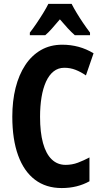

<svg xmlns="http://www.w3.org/2000/svg" viewBox="-20 -953 523 983"><path d="M309.1 -606Q277.8 -606 254.4 -587.4Q231 -568.8 215.6 -534.9Q200.2 -501 192.6 -455.1Q185.1 -409.2 185.1 -355Q185.1 -275.4 200.2 -220.5Q215.3 -165.5 244.6 -137.2Q273.9 -108.9 315.9 -108.9Q349.1 -108.9 378.9 -120.1Q408.7 -131.3 438 -147V-24.9Q407.2 -7.8 371.8 1Q336.4 9.8 295.9 9.8Q215.3 9.8 158.9 -33Q102.5 -75.7 72.8 -157.5Q43 -239.3 43 -356Q43 -436 59.8 -503.2Q76.7 -570.3 109.4 -619.9Q142.1 -669.4 189.7 -696.8Q237.3 -724.1 298.8 -724.1Q341.8 -724.1 381.8 -713.4Q421.9 -702.6 459 -680.2L419.9 -566.9Q393.6 -585 366.7 -595.5Q339.8 -606 309.1 -606ZM346.7 -933.1Q357.9 -911.1 372.8 -886.5Q387.7 -861.8 405 -836.2Q422.4 -810.5 440.9 -786.1V-772.9H362.8Q345.7 -788.1 326.9 -808.3Q308.1 -828.6 286.6 -854Q265.1 -828.6 246.1 -807.1Q227.1 -785.6 211.9 -772.9H132.8V-786.1Q148.4 -805.7 166.7 -832.8Q185.1 -859.9 201.7 -887Q218.3 -914.1 227.5 -933.1Z"/></svg>

Font: Open Sans Condensed
Style: Regular
Weight: 400
Width: 3
Designer: Monotype Design Team
Foundry: Monotype Imaging Inc.
Version: Version 3.000